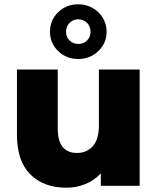

<svg xmlns="http://www.w3.org/2000/svg" viewBox="-20 -866 732 895"><path d="M631 -542V0H450V-58Q420 -25 378 -8Q336 9 289 9Q184 9 121.5 -53Q59 -115 59 -239V-542H249V-270Q249 -209 272 -181Q295 -153 339 -153Q384 -153 412.5 -184.5Q441 -216 441 -281V-542ZM213 -718Q213 -772 251 -809Q289 -846 345 -846Q381 -846 411.5 -829Q442 -812 459.5 -782.5Q477 -753 477 -718Q477 -665 438.5 -628Q400 -591 345 -591Q289 -591 251 -628Q213 -665 213 -718ZM402 -718Q402 -743 385.5 -759.5Q369 -776 345 -776Q321 -776 304.5 -759.5Q288 -743 288 -718Q288 -693 304.5 -677Q321 -661 345 -661Q369 -661 385.5 -677Q402 -693 402 -718Z"/></svg>

Font: Montserrat Alternates ExtraBold
Style: Regular
Weight: 800
Designer: Julieta Ulanovsky
Foundry: Julieta Ulanovsky
Version: Version 7.200